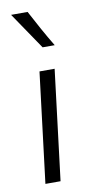

<svg xmlns="http://www.w3.org/2000/svg" viewBox="-75 -652 340 687"><g transform="rotate(-10 94.5 -308.5)"><path d="M88 0H33L82 -400H137ZM77 -617Q95 -583 113.5 -549.5Q132 -516 152 -483H108L17 -617Z"/></g></svg>

Font: Josefin Sans
Style: Italic
Weight: 400
Italic angle: -7.5°
Designer: Santiago Orozco
Foundry: Typemade